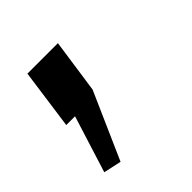

<svg xmlns="http://www.w3.org/2000/svg" viewBox="-90 -162 325 325"><g transform="rotate(-45 72.0 0.5)"><path d="M90 -108 76 -11 23 109 -9 102 23 0H2L17 -108Z"/></g></svg>

Font: Pathway Extreme 8pt Thin 12pt Light
Style: Italic
Weight: 300
Italic angle: -8°
Version: Version 1.001;gftools[0.9.26]